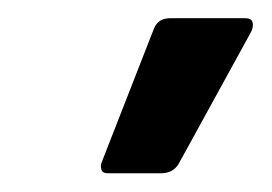

<svg xmlns="http://www.w3.org/2000/svg" viewBox="-20 -732 293 207"><path d="M96 -545.2Q90.4 -545.2 89.2 -549.5Q88 -553.8 90.4 -559L145.9 -701Q148.7 -707.6 153.2 -710Q157.7 -712.4 164.1 -712.4H244.4Q251.1 -712.4 252.3 -707.9Q253.5 -703.4 250.7 -697.6L173.3 -556.6Q167.3 -545.2 153.6 -545.2Z"/></svg>

Font: Sofia Sans Condensed
Style: Italic
Weight: 400
Italic angle: -9°
Designer: Botio Nikoltchev, Ani Petrova
Foundry: lettersoup
Version: Version 4.101